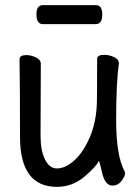

<svg xmlns="http://www.w3.org/2000/svg" viewBox="-20 -705 540 749"><path d="M202.1 23.9Q58.1 23.9 58.1 -170.9Q58.1 -356 56.2 -474.1Q57.1 -490.2 83 -490.2Q100.1 -490.2 119.6 -481.2Q139.2 -472.2 139.2 -456.1Q138.2 -339.8 138.2 -174.8Q138.2 -118.2 155.5 -83Q172.9 -47.9 202.1 -47.9Q234.9 -47.9 269.5 -78.9Q304.2 -109.9 329.6 -168Q355 -226.1 357.9 -300.8Q358.9 -317.9 358.9 -475.1Q358.9 -491.2 387.2 -491.2Q404.8 -491.2 424.3 -482.7Q443.8 -474.1 443.8 -458Q433.1 -381.8 433.1 -236.8Q433.1 -98.1 465.8 -37.1Q467.8 -35.2 467.8 -28.8Q467.8 -17.1 453.9 1Q439.9 19 418.9 19Q390.1 19 378.7 -29.5Q367.2 -78.1 366.2 -78.1Q356 -55.2 309.1 -15.6Q262.2 23.9 202.1 23.9ZM147.9 -610.8Q122.1 -610.8 122.1 -648.9Q122.1 -685.1 147.9 -685.1H354Q378.9 -685.1 378.9 -647.9Q378.9 -610.8 353 -610.8Z"/></svg>

Font: LXGW WenKai Mono GB Screen
Style: Regular
Weight: 400
Monospace: yes
Designer: LXGW / Fontworks Inc.
Foundry: LXGW / Fontworks Inc.
Version: Version 1.510;January 18,2025